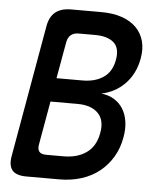

<svg xmlns="http://www.w3.org/2000/svg" viewBox="-52 -776 705 823"><g transform="rotate(5 300.0 -365.0)"><path d="M221 -730H350Q401 -730 439 -717Q477 -704 501 -680Q525 -656 534.5 -622Q544 -588 536 -546Q530 -512 516 -484.5Q502 -457 481.5 -436Q461 -415 435.5 -401.5Q410 -388 381 -382Q412 -379 436 -364.5Q460 -350 474.5 -327Q489 -304 494 -272.5Q499 -241 492 -203Q484 -157 462 -119.5Q440 -82 406.5 -55Q373 -28 329 -14Q285 0 234 0H92Q48 0 31 -20.5Q14 -41 22 -84L121 -646Q128 -689 152.5 -709.5Q177 -730 221 -730ZM167 -329 134 -142Q130 -121 138.5 -110.5Q147 -100 169 -100H243Q303 -100 342 -128Q381 -156 391 -212Q402 -268 372.5 -298.5Q343 -329 283 -329ZM184 -431H296Q350 -431 386 -455.5Q422 -480 431 -532Q440 -583 413 -606.5Q386 -630 332 -630H262Q241 -630 228.5 -619.5Q216 -609 212 -588Z"/></g></svg>

Font: Maple Mono NL Medium
Style: Italic
Weight: 500
Italic angle: -10°
Monospace: yes
Designer: subframe7536
Version: Version 7.000